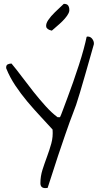

<svg xmlns="http://www.w3.org/2000/svg" viewBox="-20 -965 523 986"><path d="M187.5 -24.4Q187.5 -59.6 198.2 -93.3Q209 -127 221.7 -161.1Q234.4 -195.3 243.7 -229Q252.9 -262.7 250 -299.8Q221.7 -331.1 187.5 -367.7Q153.3 -404.3 120.1 -443.8Q86.9 -483.4 58.6 -525.9Q30.3 -568.4 12.7 -612.3Q11.7 -613.3 11.7 -615.2V-619.1Q11.7 -630.9 20.5 -634.8Q29.3 -638.7 39.1 -638.7Q64.5 -608.4 93.3 -569.8Q122.1 -531.2 152.3 -493.2Q182.6 -455.1 213.9 -420.4Q245.1 -385.7 275.4 -363.3H288.1Q292 -370.1 301.8 -397Q311.5 -423.8 325.7 -460.9Q339.8 -498 355.5 -543Q371.1 -587.9 385.3 -631.3Q399.4 -674.8 409.7 -712.9Q419.9 -751 424.8 -775.4Q425.8 -777.3 430.7 -777.3Q445.3 -777.3 454.6 -764.2Q463.9 -751 461.9 -737.3Q435.5 -644.5 418.5 -585Q401.4 -525.4 390.1 -487.8Q378.9 -450.2 371.1 -427.2Q363.3 -404.3 355 -383.8Q346.7 -363.3 337.9 -338.4Q329.1 -313.5 314.5 -272Q299.8 -230.5 278.3 -165.5Q256.8 -100.6 224.6 0Q223.6 0 219.2 0.5Q214.8 1 212.9 1Q187.5 1 187.5 -24.4ZM246.1 -807.6Q219.7 -813.5 217.3 -828.1Q214.8 -842.8 227.5 -861.8Q240.2 -880.9 262.7 -902.8Q285.2 -924.8 307.6 -945.3Q324.2 -945.3 330.1 -936.5Q335.9 -927.7 335.9 -916V-909.2Q334 -897.5 324.2 -883.8Q314.5 -870.1 300.8 -856.4Q287.1 -842.8 272 -830.1Q256.8 -817.4 246.1 -807.6Z"/></svg>

Font: Shadows Into Light
Style: Regular
Weight: 400
Designer: Kimberly Geswein
Foundry: Kimberly Geswein
Version: Version 001.000